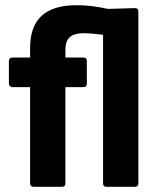

<svg xmlns="http://www.w3.org/2000/svg" viewBox="-20 -714 601 734"><path d="M108 0Q102 0 98.5 -3.5Q95 -7 95 -13V-381H27Q22 -381 18 -385Q14 -389 14 -394V-482Q14 -487 18 -490.5Q22 -494 27 -494H95V-529Q95 -614 139.5 -654Q184 -694 271 -694Q308 -694 339.5 -689.5Q371 -685 392 -680L496 -683Q509 -683 509 -670V-13Q509 0 496 0H386Q374 0 374 -13V-581Q357 -583 338 -585Q319 -587 300 -587Q264 -587 247 -572Q230 -557 230 -525V-494H299Q312 -494 312 -482V-394Q312 -381 299 -381H230V-13Q230 0 218 0Z"/></svg>

Font: Sofia Sans Semi Condensed ExtraBold
Style: Regular
Weight: 800
Designer: Botio Nikoltchev, Ani Petrova
Foundry: lettersoup
Version: Version 4.100